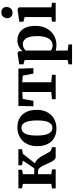

<svg xmlns="http://www.w3.org/2000/svg" viewBox="851 -1690 1079 2822"><g transform="rotate(-90 1391.0 -278.5)"><path d="M33 0V-54L100.5 -64V-482L34.5 -495.5V-548H307.5V-495.5L242.5 -482V-315H329.5L441.5 -482L373.5 -495.5V-548H610V-495.5L540.5 -481.5L403 -305.5Q436 -293.5 460.8 -267.2Q485.5 -241 504.8 -208.5Q524 -176 539.5 -145Q555 -114 569.5 -92.2Q584 -70.5 599.5 -65.5L639 -55V0H494Q472.5 0 455 -18.8Q437.5 -37.5 422.5 -67Q407.5 -96.5 393.2 -129.8Q379 -163 363.8 -192.5Q348.5 -222 330.5 -241Q312.5 -260 290 -260H242.5V-64L313.5 -54V0Z M654.5 -272Q654.5 -345 676.8 -399.5Q699 -454 737.8 -490.2Q776.5 -526.5 825.5 -544.8Q874.5 -563 928 -563Q1012 -563 1069.8 -528.2Q1127.5 -493.5 1157.8 -430Q1188 -366.5 1188 -279.5Q1188 -205.5 1165.5 -150.8Q1143 -96 1104.5 -60Q1066 -24 1016.8 -6.5Q967.5 11 914 11Q851.5 11 803.2 -8.8Q755 -28.5 721.8 -65.5Q688.5 -102.5 671.5 -154.8Q654.5 -207 654.5 -272ZM923 -48.5Q959 -48.5 983.2 -72Q1007.5 -95.5 1020 -144.2Q1032.5 -193 1032.5 -268.5Q1032.5 -322.5 1026.5 -366Q1020.5 -409.5 1007.8 -440.2Q995 -471 973.8 -487.2Q952.5 -503.5 922 -503.5Q886 -503.5 861 -479.8Q836 -456 823 -407.5Q810 -359 810 -283Q810 -228.5 816.2 -185.2Q822.5 -142 836 -111.5Q849.5 -81 871 -64.8Q892.5 -48.5 923 -48.5Z M1344 0V-54L1450.5 -65V-491.5L1349.5 -484L1320.5 -327.5H1240L1246 -548H1794L1800.5 -327.5H1720.5L1691 -484L1593.5 -491.5V-65L1703.5 -54V0Z M1857 240.5V188.5L1920.5 175.5V-456L1857 -474.5V-536L2021 -560.5H2025.5L2050 -541.5L2049.5 -486Q2063 -503 2086 -521Q2109 -539 2140.2 -551Q2171.5 -563 2208.5 -563Q2268 -563 2316.5 -535Q2365 -507 2393.8 -447.8Q2422.5 -388.5 2422.5 -294Q2422.5 -231.5 2403.2 -176.2Q2384 -121 2347 -78.8Q2310 -36.5 2256.8 -12.8Q2203.5 11 2135.5 11Q2114.5 11 2092.2 7.5Q2070 4 2057.5 -0.5L2060 79.5V176L2148.5 188.5V240.5ZM2136.5 -45.5Q2174.5 -45.5 2205.2 -68.8Q2236 -92 2254 -143Q2272 -194 2272 -277Q2272 -332.5 2263 -371.5Q2254 -410.5 2238.2 -435.2Q2222.5 -460 2201.2 -471.5Q2180 -483 2155.5 -483Q2133.5 -483 2114.8 -476.2Q2096 -469.5 2082 -459.8Q2068 -450 2060 -440.5V-72Q2067.5 -61.5 2088.5 -53.5Q2109.5 -45.5 2136.5 -45.5Z M2484.5 0V-54L2552 -64V-455.5L2483.5 -475V-535L2664 -560.5H2668.5L2695 -541V-63.5L2761.5 -54V0ZM2613 -634.5Q2575 -634.5 2555.2 -657.8Q2535.5 -681 2535.5 -711Q2535.5 -746.5 2557.5 -772.5Q2579.5 -798.5 2622 -798.5H2623Q2660.5 -798.5 2680.2 -776Q2700 -753.5 2700 -723.5Q2700 -688 2678.2 -661.2Q2656.5 -634.5 2614 -634.5Z"/></g></svg>

Font: Merriweather 36pt
Style: Bold
Weight: 700
Designer: Eben Sorkin
Foundry: Eben Sorkin
Version: Version 2.100